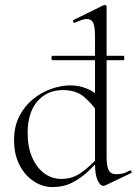

<svg xmlns="http://www.w3.org/2000/svg" viewBox="-20 -745 553 778"><path d="M193 -501Q190 -501 189 -505.5Q188 -510 189 -514.5Q190 -519 193 -519H480Q483 -519 483.5 -514.5Q484 -510 483.5 -505.5Q483 -501 480 -501ZM193 13Q152 13 116 -11Q80 -35 58.5 -77.5Q37 -120 37 -177Q37 -233 58.5 -274.5Q80 -316 114 -343.5Q148 -371 188 -385Q228 -399 265 -399Q300 -399 330.5 -386.5Q361 -374 387 -351L378 -287Q353 -325 320.5 -352.5Q288 -380 235 -380Q171 -380 131.5 -334.5Q92 -289 92 -206Q92 -150 110 -108Q128 -66 159 -43Q190 -20 228 -20Q274 -20 310 -46Q346 -72 378 -108L386 -101Q365 -77 337 -50.5Q309 -24 273.5 -5.5Q238 13 193 13ZM412 -718V-108Q412 -72 420.5 -55.5Q429 -39 450 -39Q460 -39 474.5 -41.5Q489 -44 505 -54Q510 -56 512.5 -50.5Q515 -45 510 -43L407 6Q403 8 399 8Q386 8 375.5 -14.5Q365 -37 365 -81V-599Q365 -635 358 -651.5Q351 -668 331 -668Q322 -668 311 -664Q300 -660 283 -653Q279 -651 276.5 -657Q274 -663 278 -664L400 -724Q402 -725 405 -725Q407 -725 409.5 -723Q412 -721 412 -718Z"/></svg>

Font: Cormorant Light Light
Style: Regular
Weight: 300
Version: Version 4.000